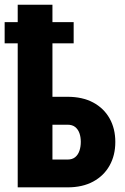

<svg xmlns="http://www.w3.org/2000/svg" viewBox="-20 -806 537 826"><path d="M148.9 -389.6H270.5Q335 -389.6 380.9 -365Q426.8 -340.3 451.4 -296.6Q476.1 -252.9 476.1 -195.3Q476.1 -137.7 451.4 -93.8Q426.8 -49.8 380.9 -24.9Q335 0 270.5 0H56.2V-785.6H205.6V-119.6H270.5Q291 -119.6 303.5 -129.9Q315.9 -140.1 321.8 -157.5Q327.6 -174.8 327.6 -195.8Q327.6 -216.3 321.8 -232.9Q315.9 -249.5 303.5 -259.5Q291 -269.5 270.5 -269.5H148.9ZM296.9 -710.9V-619.6H0V-710.9Z"/></svg>

Font: Roboto Condensed ExtraBold
Style: Regular
Weight: 800
Designer: Christian Robertson
Foundry: Google
Version: Version 3.008; 2023